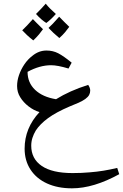

<svg xmlns="http://www.w3.org/2000/svg" viewBox="-20 -874 669 1045"><path d="M372 151Q294 151 236 124.5Q178 98 146 49Q114 0 114 -65Q114 -177 195 -264Q164 -273 135.5 -295Q107 -317 90 -345Q73 -372 73 -406Q73 -435 83.5 -465.5Q94 -496 112.5 -523.5Q131 -551 156 -570Q191 -599 233 -599Q268 -599 297 -584Q326 -569 370 -533L353 -501Q323 -510 299.5 -514.5Q276 -519 258 -519Q227 -519 195 -510Q163 -501 130 -483Q130 -424 171 -385Q212 -346 285 -334Q322 -357 365.5 -376.5Q409 -396 460 -412Q471 -396 471 -381Q471 -368 465 -357Q459 -346 444 -335Q430 -325 408 -315Q386 -305 360 -295Q285 -263 241.5 -231Q198 -199 175 -164Q163 -144 156.5 -123.5Q150 -103 150 -81Q150 -10 207 29Q264 68 375 68Q400 68 423 67Q446 66 468 64Q507 61 543.5 55Q580 49 618 40L629 74Q560 112 495.5 131.5Q431 151 372 151ZM161 -654Q142 -669 127 -683Q112 -697 101 -709Q113 -720 127.5 -735.5Q142 -751 159 -770Q164 -764 178 -750.5Q192 -737 214 -715Q205 -702 192 -686.5Q179 -671 161 -654ZM303 -667Q286 -681 271.5 -694.5Q257 -708 244 -722Q253 -730 268 -745.5Q283 -761 302 -783Q316 -769 329.5 -755Q343 -741 357 -728Q347 -714 334 -698.5Q321 -683 303 -667ZM232 -749Q219 -757 204.5 -769.5Q190 -782 176 -798Q191 -813 204.5 -827Q218 -841 229 -854Q239 -841 252.5 -827.5Q266 -814 284 -798Q270 -782 256.5 -769.5Q243 -757 232 -749Z"/></svg>

Font: Noto Naskh Arabic UI
Style: Regular
Weight: 400
Designer: Monotype Design Team, David Williams, Mohamad Dakak and Nizar Qandah
Foundry: Monotype Imaging Inc.
Version: Version 2.014